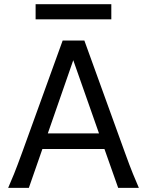

<svg xmlns="http://www.w3.org/2000/svg" viewBox="-20 -909 721 929"><path d="M119.6 0H19.5Q32.7 -29.8 47.9 -67.4Q63 -105 87.9 -173.3L283.2 -712.9H388.2L583.5 -173.3Q607.9 -105.5 623.5 -67.4Q639.2 -29.3 651.9 0H551.8L485.4 -188H185.1ZM459 -263.7 334.5 -617.7 211.4 -263.7ZM152.3 -815.4V-888.7H518.6V-815.4Z"/></svg>

Font: Andika LitF DSA DSG
Style: Regular
Weight: 400
Designer: Victor Gaultney, Annie Olsen, Julie Remington, Don Collingsworth, Eric Hays, Becca Hirsbrunner
Foundry: SIL International
Version: Version 6.200 ; LitF DSA DSG; ttfautohint (v1.8.3.10-c5d8)